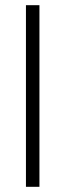

<svg xmlns="http://www.w3.org/2000/svg" viewBox="-20 -720 252 740"><path d="M80 0V-700H132V0Z"/></svg>

Font: Fivo Sans Light
Style: Regular
Weight: 300
Designer: Alexander Slobzheninov
Foundry: Alexander Slobzheninov
Version: 1.0